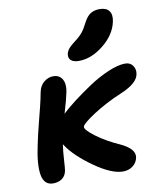

<svg xmlns="http://www.w3.org/2000/svg" viewBox="-90 -891 790 962"><g transform="rotate(-10 305.0 -410.0)"><path d="M336.9 -583Q308.6 -583 295.9 -595Q283.2 -606.9 287.1 -627Q290.5 -642.1 300.8 -654.3Q311 -666.5 332 -682.1Q358.4 -701.7 372.8 -719.5Q387.2 -737.3 401.9 -767.1Q418 -797.9 437 -809.3Q456.1 -820.8 481.9 -820.8Q516.1 -820.8 530.5 -802Q544.9 -783.2 538.1 -749Q524.9 -683.1 462.6 -633.1Q400.4 -583 336.9 -583ZM103 -1Q56.6 -1 47.4 -54.7Q38.1 -108.4 60.1 -208Q68.4 -250 87.6 -324.5Q106.9 -398.9 112.8 -426.8Q116.2 -447.3 120.1 -462.9Q126.5 -494.6 148.2 -512.2Q169.9 -529.8 194.8 -529.8Q227.1 -529.8 241.2 -504.9Q255.4 -480 247.1 -439.9Q240.2 -404.8 219.2 -335Q246.1 -360.4 285.9 -390.9Q325.7 -421.4 374.5 -453.9Q423.3 -486.3 474.4 -508.1Q525.4 -529.8 561 -529.8Q586.9 -529.8 599.9 -511.2Q612.8 -492.7 608.9 -470.2Q603.5 -423.8 517.1 -387.2Q433.6 -352.1 369.6 -310.3Q305.7 -268.6 303.2 -253.9Q300.3 -238.8 350.3 -201.4Q400.4 -164.1 469.2 -133.8Q541 -99.6 534.2 -58.1Q529.8 -31.7 508.8 -15.4Q487.8 1 458 1Q399.9 1 313 -60.5Q226.1 -122.1 188 -180.2Q186 -182.1 184.1 -186Q178.7 -148.4 176.3 -106.2Q173.8 -64 171.9 -54.2Q167 -27.8 148.4 -14.4Q129.9 -1 103 -1Z"/></g></svg>

Font: Shantell Sans Bouncy
Style: Italic
Weight: 600
Italic angle: -11.31°
Designer: Stephen Nixon, Anya Danilova, Shantell Martin
Foundry: Arrow Type
Version: Version 1.006;[9816181b4]